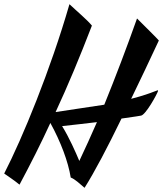

<svg xmlns="http://www.w3.org/2000/svg" viewBox="-112 -792 796 915"><path d="M326 -670C302 -699 257 -736 219 -772C129 -460 -5 -134 -92 35C-74 48 -47 65 -19 88C35 -13 83 -108 128 -206C177 -117 213 -22 225 54C246 62 267 83 291 103C339 27 400 -89 467 -227C527 -235 560 -241 560 -241C582 -244 636 -342 641 -358C644 -370 629 -351 513 -321C556 -409 600 -503 645 -599C635 -611 579 -666 541 -704C491 -563 439 -426 385 -293C365 -290 250 -273 153 -258C212 -385 267 -517 326 -670ZM266 -25C248 -68 218 -136 184 -191C246 -198 302 -204 350 -210C323 -147 294 -85 266 -25Z"/></svg>

Font: Yesteryear
Style: Regular
Weight: 400
Designer: Astigmatic (AOETI)
Foundry: Astigmatic (AOETI)
Version: Version 1.000